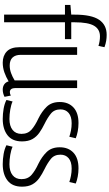

<svg xmlns="http://www.w3.org/2000/svg" viewBox="282 -1072 800 1404"><g transform="rotate(90 682.0 -370.0)"><path d="M87 0V-445H16V-485L87 -491V-516Q87 -639 124.5 -694.5Q162 -750 235 -750Q257 -750 278.5 -746.5Q300 -743 325 -734L316 -690Q280 -701 246 -701Q194 -701 168.5 -658Q143 -615 143 -516V-491H266V-445H143V0Z M438 10Q388 10 356.5 -19.5Q325 -49 325 -114V-534H381V-122Q381 -83 400.5 -62Q420 -41 459 -41Q487 -41 514.5 -51Q542 -61 568 -77V-534H624V-85Q624 -61 632 -51.5Q640 -42 653 -42Q666 -42 679 -49L688 -3Q662 10 635 10Q613 10 597 -1Q581 -12 575 -33Q543 -14 509 -2Q475 10 438 10Z M711 -17 722 -62Q746 -51 781.5 -45Q817 -39 850 -39Q901 -39 930 -62Q959 -85 959 -127Q959 -173 928.5 -200Q898 -227 846 -251Q795 -276 760.5 -311.5Q726 -347 726 -407Q726 -470 765.5 -507Q805 -544 880 -544Q911 -544 940 -538.5Q969 -533 991 -524L980 -477Q959 -484 934 -489Q909 -494 881 -494Q832 -494 806 -472Q780 -450 780 -412Q780 -367 811 -342Q842 -317 885 -296Q922 -278 951 -257.5Q980 -237 997 -207Q1014 -177 1014 -131Q1014 -60 969 -25Q924 10 850 10Q812 10 775 3.5Q738 -3 711 -17Z M1042 -17 1053 -62Q1077 -51 1112.5 -45Q1148 -39 1181 -39Q1232 -39 1261 -62Q1290 -85 1290 -127Q1290 -173 1259.5 -200Q1229 -227 1177 -251Q1126 -276 1091.5 -311.5Q1057 -347 1057 -407Q1057 -470 1096.5 -507Q1136 -544 1211 -544Q1242 -544 1271 -538.5Q1300 -533 1322 -524L1311 -477Q1290 -484 1265 -489Q1240 -494 1212 -494Q1163 -494 1137 -472Q1111 -450 1111 -412Q1111 -367 1142 -342Q1173 -317 1216 -296Q1253 -278 1282 -257.5Q1311 -237 1328 -207Q1345 -177 1345 -131Q1345 -60 1300 -25Q1255 10 1181 10Q1143 10 1106 3.5Q1069 -3 1042 -17Z"/></g></svg>

Font: Georama SemiCondensed Light
Style: Regular
Weight: 300
Width: 4
Designer: Jean-Baptiste Levee
Foundry: Production Type
Version: Version 1.000